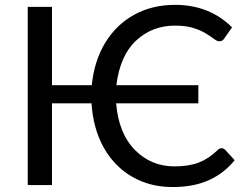

<svg xmlns="http://www.w3.org/2000/svg" viewBox="-20 -744 992 772"><path d="M675.5 8Q609.5 8 556.2 -12.2Q503 -32.5 462.8 -68.2Q422.5 -104 396 -152.5Q354.5 -228 348 -328.5H189V0H91.5V-716.5H189V-401.5H349Q359 -499.5 403 -572Q447 -644.5 519.2 -684.5Q591.5 -724.5 684 -724.5Q822 -724.5 913 -634L881.5 -589Q878.5 -584 873.8 -581Q869 -578 860.5 -578Q855.5 -578 849 -581.8Q842.5 -585.5 834 -592Q821.5 -601.5 802 -612.8Q782.5 -624 753.8 -632.5Q725 -641 683.5 -641Q592 -641 527.2 -580.8Q462.5 -520.5 448 -401.5H777.5V-328.5H447Q457 -207.5 522.5 -141Q588 -75 681 -75Q739.5 -75 779.5 -90.5Q819.5 -106 854.5 -140Q862 -148 871 -148Q879.5 -148 885.5 -141.5L923.5 -100Q881.5 -47.5 820.2 -19.8Q759 8 675.5 8Z"/></svg>

Font: Verano Sans
Style: Regular
Weight: 400
Designer: Lukasz Dziedzic with Adam Twardoch and Botio Nikoltchev
Foundry: tyPoland Lukasz Dziedzic
Version: Version 3.001;December 28, 2019;FontCreator 12.0.0.2547 64-b